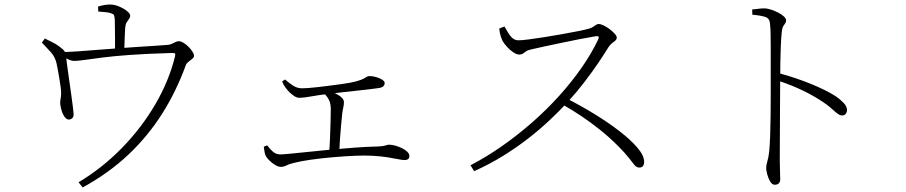

<svg xmlns="http://www.w3.org/2000/svg" viewBox="-20 -782 4000 848"><path d="M165 -594 178 -612Q197 -602 212 -595Q227 -588 240 -578Q259 -565 265 -555.5Q271 -546 272 -531Q272 -527 275.5 -501Q279 -475 284 -439.5Q289 -404 294 -369Q299 -334 302 -309Q305 -284 305 -280Q306 -267 300 -261Q294 -255 286 -254Q275 -253 266 -265Q257 -277 252 -294Q247 -311 246 -323Q245 -332 247.5 -344.5Q250 -357 250 -370Q250 -382 247.5 -399.5Q245 -417 242 -436.5Q239 -456 235.5 -473Q232 -490 230 -501Q224 -530 204.5 -551.5Q185 -573 165 -594ZM250 -535 249 -552Q277 -552 320.5 -555Q364 -558 413 -562Q462 -566 506 -569Q542 -572 583 -574.5Q624 -577 661.5 -579.5Q699 -582 723 -584Q732 -585 740 -589Q748 -593 755.5 -596.5Q763 -600 770 -600Q779 -600 790.5 -593Q802 -586 812.5 -575.5Q823 -565 830 -554Q837 -543 837 -536Q837 -529 829.5 -522.5Q822 -516 813 -509.5Q804 -503 801 -495Q759 -379 696 -279.5Q633 -180 546.5 -98.5Q460 -17 345 46L327 23Q431 -39 518 -128Q605 -217 666 -321.5Q727 -426 753 -533Q755 -543 753 -545.5Q751 -548 741 -548Q631 -545 555 -539.5Q479 -534 429.5 -527.5Q380 -521 351.5 -517Q323 -513 309 -513Q296 -513 283.5 -519Q271 -525 250 -535ZM414 -731 413 -753Q430 -758 442 -760Q454 -762 467 -762Q485 -762 505.5 -753.5Q526 -745 540.5 -733.5Q555 -722 555 -713Q555 -705 549.5 -698Q544 -691 539 -682.5Q534 -674 533 -659Q532 -644 531 -622.5Q530 -601 529.5 -580.5Q529 -560 529 -546H488Q488 -552 488 -571Q488 -590 488 -614.5Q488 -639 487.5 -661Q487 -683 487 -694Q486 -710 483.5 -715Q481 -720 469 -724Q460 -727 444.5 -728.5Q429 -730 414 -731Z M1652 -393Q1640 -391 1614 -388Q1588 -385 1556 -381.5Q1524 -378 1492.5 -374.5Q1461 -371 1437 -368Q1392 -363 1356 -356.5Q1320 -350 1304 -350Q1291 -350 1280.5 -357Q1270 -364 1259 -374Q1251 -382 1241.5 -394.5Q1232 -407 1226 -422L1239 -431Q1257 -415 1275 -403.5Q1293 -392 1314 -392Q1336 -392 1381 -397Q1426 -402 1484 -410Q1529 -416 1552.5 -422.5Q1576 -429 1586 -434.5Q1596 -440 1600.5 -443Q1605 -446 1613 -446Q1626 -446 1641.5 -441.5Q1657 -437 1668 -430Q1679 -423 1679 -415Q1679 -407 1673 -401Q1667 -395 1652 -393ZM1423 -384Q1436 -380 1449.5 -374.5Q1463 -369 1474 -362.5Q1485 -356 1492 -348Q1499 -340 1499 -330Q1499 -320 1496.5 -309Q1494 -298 1492 -285Q1490 -267 1487 -234.5Q1484 -202 1481.5 -167Q1479 -132 1478 -104L1434 -103Q1436 -131 1437.5 -169.5Q1439 -208 1440 -244Q1441 -280 1441 -298Q1441 -323 1434 -338.5Q1427 -354 1410 -371ZM1145 -134 1160 -140Q1171 -125 1185 -112.5Q1199 -100 1218 -100Q1228 -100 1260.5 -103Q1293 -106 1339.5 -111Q1386 -116 1439.5 -121Q1493 -126 1547 -130Q1601 -134 1648 -135Q1672 -136 1682 -139.5Q1692 -143 1699 -143Q1710 -143 1725 -139Q1740 -135 1754.5 -128Q1769 -121 1778.5 -112Q1788 -103 1788 -93Q1788 -84 1782.5 -79.5Q1777 -75 1766 -75Q1757 -75 1738 -79Q1719 -83 1690.5 -87.5Q1662 -92 1625 -94Q1594 -96 1547.5 -94Q1501 -92 1449.5 -87.5Q1398 -83 1352 -76.5Q1306 -70 1276 -62Q1255 -57 1244.5 -51Q1234 -45 1220 -45Q1209 -45 1195 -53.5Q1181 -62 1169.5 -73.5Q1158 -85 1154 -93Q1150 -101 1148.5 -110.5Q1147 -120 1145 -134Z M2185 -656 2208 -665Q2215 -654 2223 -639.5Q2231 -625 2242.5 -614.5Q2254 -604 2270 -604Q2285 -604 2315.5 -608Q2346 -612 2384.5 -618Q2423 -624 2462 -631Q2501 -638 2533.5 -644.5Q2566 -651 2583 -656Q2593 -659 2599.5 -663.5Q2606 -668 2612 -672Q2618 -676 2624 -676Q2633 -676 2646.5 -669.5Q2660 -663 2673 -653Q2686 -643 2695 -633Q2704 -623 2704 -616Q2704 -608 2697.5 -602.5Q2691 -597 2682.5 -590.5Q2674 -584 2667 -573Q2650 -545 2623 -505Q2596 -465 2561.5 -420Q2527 -375 2487 -331Q2452 -293 2408.5 -252Q2365 -211 2313 -170.5Q2261 -130 2201 -93Q2141 -56 2074 -26L2058 -52Q2129 -89 2197.5 -137Q2266 -185 2330 -241Q2394 -297 2449.5 -358.5Q2505 -420 2549.5 -484Q2594 -548 2623 -610Q2629 -625 2611 -622Q2580 -617 2539.5 -609Q2499 -601 2458.5 -592.5Q2418 -584 2383 -576.5Q2348 -569 2327 -564Q2312 -561 2304 -555.5Q2296 -550 2290 -545.5Q2284 -541 2273 -541Q2262 -541 2247 -551Q2232 -561 2219.5 -575Q2207 -589 2201 -599Q2197 -606 2192 -620.5Q2187 -635 2185 -656ZM2462 -322 2483 -347Q2544 -316 2604.5 -279Q2665 -242 2715 -203.5Q2765 -165 2795 -130Q2825 -95 2825 -67Q2825 -56 2820 -49Q2815 -42 2803 -42Q2792 -42 2782.5 -53Q2773 -64 2757 -85Q2741 -106 2710 -137Q2671 -176 2631 -208Q2591 -240 2549.5 -268Q2508 -296 2462 -322Z M3302 -740Q3320 -742 3332 -743.5Q3344 -745 3354 -745Q3369 -745 3385.5 -739.5Q3402 -734 3417.5 -726Q3433 -718 3442.5 -709Q3452 -700 3452 -692Q3452 -684 3448 -679Q3444 -674 3439.5 -666.5Q3435 -659 3433 -643Q3430 -615 3428.5 -577.5Q3427 -540 3426.5 -504Q3426 -468 3426 -442Q3426 -429 3425.5 -388.5Q3425 -348 3425 -293.5Q3425 -239 3424.5 -182Q3424 -125 3424 -78Q3424 -47 3425 -25.5Q3426 -4 3426 10Q3426 22 3419.5 28Q3413 34 3402 34Q3390 34 3381.5 19.5Q3373 5 3368.5 -12.5Q3364 -30 3364 -39Q3364 -54 3369 -69Q3374 -84 3377 -111Q3380 -139 3381.5 -182Q3383 -225 3383.5 -273.5Q3384 -322 3384 -367Q3384 -412 3384 -443Q3384 -473 3384 -505.5Q3384 -538 3384 -569.5Q3384 -601 3383.5 -629Q3383 -657 3381 -676Q3380 -699 3363 -706Q3346 -713 3303 -717ZM3419 -459Q3491 -440 3560 -412Q3629 -384 3671 -357Q3690 -344 3705.5 -328Q3721 -312 3721 -296Q3721 -287 3715.5 -279.5Q3710 -272 3699 -272Q3692 -272 3684.5 -276.5Q3677 -281 3667.5 -289.5Q3658 -298 3644.5 -309.5Q3631 -321 3611 -334Q3572 -360 3524 -383Q3476 -406 3419 -425Z"/></svg>

Font: Noto Serif TC
Style: Regular
Weight: 200
Designer: Ryoko NISHIZUKA 西塚涼子 (kana & ideographs); Frank Grießhammer (Latin, Greek & Cyrillic); Wenlong ZHANG 张文龙 (bopomofo); San
Foundry: Adobe
Version: Version 2.001;hotconv 1.1.0;makeotfexe 2.6.0